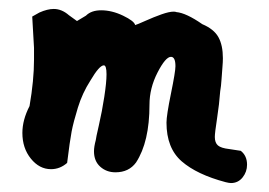

<svg xmlns="http://www.w3.org/2000/svg" viewBox="-20 -404 602 429"><path d="M30 -107Q30 -136 46 -167Q56 -225 56 -271Q56 -276 56 -284Q56 -292 56 -297L52 -367L68 -376Q86 -384 100 -384Q118 -384 134 -370L152 -357L172 -369Q184 -381 206 -381Q230 -381 255 -369Q280 -357 282 -348Q286 -349 305 -357.5Q324 -366 341 -372Q358 -378 368 -378Q372 -378 374 -377Q396 -375 432 -350Q458 -339 468 -321Q478 -303 478 -274Q478 -265 477 -254Q476 -243 475 -227Q474 -211 472 -200Q470 -172 465 -139.5Q460 -107 460 -98Q460 -85 467 -79Q474 -73 492 -71L518 -67Q532 -56 532 -36Q532 -20 522 -7.5Q512 5 496 5Q492 5 484 3Q420 -14 386 -43.5Q352 -73 352 -130Q352 -146 362 -195Q372 -244 372 -256Q372 -277 362 -277Q350 -277 332 -242Q314 -207 314 -170Q314 -87 284 -41Q268 -19 238 -19Q218 -19 204 -31.5Q190 -44 190 -66Q190 -76 194 -91Q194 -94 201 -124.5Q208 -155 213 -187.5Q218 -220 218 -238Q218 -258 212 -258Q202 -258 182 -224Q164 -196 154 -163.5Q144 -131 140 -110Q136 -89 130 -40Q114 -26 94 -26Q68 -26 49 -49.5Q30 -73 30 -107Z"/></svg>

Font: NaniFont Regular
Style: Regular
Weight: 400
Designer: Nanigashitei
Version: Version 1.036